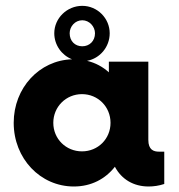

<svg xmlns="http://www.w3.org/2000/svg" viewBox="-20 -642 623 670"><path d="M534.7 -112.8C516.6 -112.8 497.6 -118.7 497.6 -153.8V-426.8H359.9V-389.6C338.9 -408.7 313 -422.9 283.7 -429.7C328.6 -438 362.8 -478 362.8 -525.9C362.8 -578.1 319.8 -621.6 267.1 -621.6C213.4 -621.6 169.4 -578.1 169.4 -525.9C169.4 -484.9 195.3 -449.2 231.4 -435.1C117.2 -431.6 27.8 -335.4 27.8 -213.4C27.8 -88.9 120.6 8.8 237.8 8.8C298.3 8.8 347.7 -17.6 380.9 -60.1C404.3 -16.1 446.3 8.8 498.5 8.8C515.6 8.8 534.2 6.3 553.2 0V-112.8ZM267.1 -571.3C292 -571.3 311.5 -549.3 311.5 -525.9C311.5 -498.5 292 -480.5 267.1 -480.5C241.7 -480.5 223.1 -498.5 223.1 -525.9C223.1 -549.3 241.7 -571.3 267.1 -571.3ZM266.1 -113.8C210.4 -113.8 166 -157.2 166 -213.4C166 -269.5 210.4 -313.5 266.1 -313.5C321.8 -313.5 365.7 -269.5 365.7 -213.4C365.7 -157.2 321.8 -113.8 266.1 -113.8Z"/></svg>

Font: Now ExtraBold
Style: Regular
Weight: 800
Designer: Alfredo Marco Pradil
Foundry: Alfredo Marco Pradil
Version: Version 1.200;hotconv 1.0.109;makeotfexe 2.5.65596